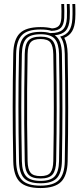

<svg xmlns="http://www.w3.org/2000/svg" viewBox="-20 -944 409 971"><path d="M184.8 7Q111.5 7 80 -24.5Q48.6 -55.9 47.1 -127.8Q45.6 -205.9 44.9 -273.1Q44.2 -340.4 44.2 -403.7Q44.2 -467 44.9 -532.3Q45.7 -597.7 47.1 -672Q48.6 -744.2 80.1 -775.6Q111.5 -807 184.8 -807Q218.8 -807 243 -800.4Q265.7 -801.5 277.2 -813Q288.6 -824.5 290.3 -853.2Q291 -866.7 290.9 -886.4Q290.8 -906.1 290 -923.8H304.5Q305.3 -906.1 305.3 -886.6Q305.3 -867.2 304.8 -852.9Q302.8 -818.5 288 -803.5Q273.2 -788.5 240.5 -788Q217.8 -794.9 184.8 -794.9Q117.9 -794.9 90.5 -765.8Q63 -736.7 61.6 -671.6Q60.1 -593.6 59.4 -526.1Q58.7 -458.6 58.7 -395.1Q58.7 -331.6 59.4 -266.4Q60.2 -201.3 61.6 -128.2Q63 -63.2 90.6 -34.1Q118.1 -5.1 184.8 -5.1Q249.9 -5.1 278.1 -33.7Q306.3 -62.4 307.6 -128.2Q308.8 -199.2 309.5 -265.4Q310.2 -331.5 310.2 -396.7Q310.2 -461.8 309.6 -529.7Q309 -597.5 307.6 -671.6Q307.1 -700 301.6 -721.9Q296.1 -743.9 284.3 -758.9Q314.1 -766.5 328.9 -787.9Q343.6 -809.3 345.9 -848.4Q346.7 -859.2 346.8 -873Q347 -886.8 346.7 -900.2Q346.4 -913.7 345.9 -923.8H360.4Q360.9 -914 361.2 -900.3Q361.5 -886.7 361.3 -872.7Q361.2 -858.8 360.4 -847.7Q358.3 -809.7 345 -786.6Q331.6 -763.5 305.1 -752.8Q321 -723.2 322.1 -672Q323.3 -600.7 324 -533.7Q324.8 -466.7 324.7 -400.8Q324.7 -334.9 324.1 -267.4Q323.5 -199.9 322.1 -127.8Q320.4 -56.1 288.9 -24.6Q257.3 7 184.8 7ZM184.8 -29.2Q236.4 -29.2 256.9 -52.6Q277.4 -76 278.6 -129Q280 -210.5 280.6 -277.5Q281.2 -344.5 281.2 -406.1Q281.2 -467.6 280.5 -531.5Q279.8 -595.5 278.6 -670.7Q277.4 -723.2 257.3 -747Q237.1 -770.8 184.8 -770.8Q133.5 -770.8 112.6 -747.9Q91.7 -725.1 90.6 -671.2Q89.1 -597.4 88.4 -531.5Q87.7 -465.6 87.7 -401.8Q87.7 -338.1 88.4 -271.2Q89.2 -204.3 90.6 -128.6Q91.7 -74.3 113.1 -51.8Q134.4 -29.2 184.8 -29.2ZM184.8 -41.3Q141.4 -41.3 123.7 -61.3Q106 -81.2 105.1 -128.9Q103.2 -233.4 102.5 -319.8Q101.9 -406.1 102.7 -490Q103.4 -573.9 105.1 -670.9Q106 -718.7 123.5 -738.7Q141 -758.7 184.8 -758.7Q229.2 -758.7 246.3 -737.9Q263.3 -717.1 264.1 -670.3Q265.5 -586.4 266.1 -519.2Q266.7 -451.9 266.7 -391.5Q266.7 -331 266 -268Q265.3 -205 264.1 -129.6Q263.2 -82.9 246.2 -62.1Q229.2 -41.3 184.8 -41.3ZM184.8 -53.4Q222.3 -53.4 235.5 -71.6Q248.8 -89.9 249.6 -129.9Q251 -210.3 251.6 -275.3Q252.2 -340.3 252.2 -400.6Q252.2 -460.8 251.6 -525.5Q251 -590.2 249.6 -669.8Q248.8 -710.7 235.4 -728.7Q222 -746.6 184.8 -746.6Q149.1 -746.6 134.7 -729.8Q120.4 -712.9 119.6 -670.5Q117.9 -571.7 117.1 -486.5Q116.4 -401.2 117.1 -315.6Q117.7 -230 119.6 -129.3Q120.4 -87.6 134.5 -70.5Q148.6 -53.4 184.8 -53.4ZM184.8 -17.1Q126.4 -17.1 101.9 -42.7Q77.3 -68.3 76.1 -128.5Q74.6 -206.5 73.9 -274.1Q73.2 -341.7 73.2 -405.1Q73.2 -468.4 73.9 -533.4Q74.7 -598.3 76.1 -671.3Q77.3 -731.8 101.9 -757.3Q126.5 -782.9 184.8 -782.9Q213 -782.9 232.8 -776.9H238.5Q278.1 -776.9 297.1 -793.9Q316 -810.9 318.3 -853Q318.8 -867.7 318.8 -887.2Q318.7 -906.7 317.9 -923.8H332.4Q333.3 -903.9 333.4 -884.3Q333.5 -864.7 332.5 -849.4Q330.1 -807.9 312.1 -788.5Q294.1 -769 257 -765.7Q275.4 -753 284 -729.8Q292.5 -706.6 293.1 -671.2Q294.5 -590.6 295.1 -522.7Q295.7 -454.8 295.7 -392.3Q295.7 -329.7 295 -265.7Q294.3 -201.7 293.1 -128.6Q291.8 -70 267.7 -43.6Q243.6 -17.1 184.8 -17.1Z"/></svg>

Font: Big Shoulders Inline Display SC Thin
Style: Regular
Weight: 100
Designer: Patric King
Foundry: XO Type Co
Version: Version 2.002